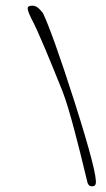

<svg xmlns="http://www.w3.org/2000/svg" viewBox="-20 -642 376 678"><path d="M305 16Q293 16 289 3Q286 -8 279.5 -36Q273 -64 263.5 -101.5Q254 -139 243.5 -179Q233 -219 222 -256Q211 -293 201 -319Q167 -404 138 -473Q109 -542 91 -576Q76 -606 78 -615Q80 -622 94 -622Q106 -622 116 -613Q126 -604 132 -595Q147 -564 175 -486Q203 -408 243 -283Q326 -22 318 7Q316 16 305 16Z"/></svg>

Font: Square Peg
Style: Regular
Weight: 400
Designer: Robert E. Leuschke
Foundry: Robert E. Leuschke
Version: Version 1.010; ttfautohint (v1.8.4.7-5d5b)